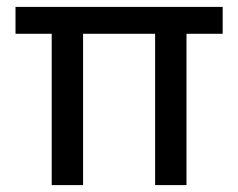

<svg xmlns="http://www.w3.org/2000/svg" viewBox="-20 -537 691 557"><path d="M130 0V-502H221V0ZM430 0V-502H521V0ZM25 -439V-517H626V-439Z"/></svg>

Font: Bricolage Grotesque
Style: Regular
Weight: 400
Designer: Mathieu Triay
Foundry: Atelier Triay
Version: Version 1.001;gftools[0.9.33.dev8+g029e19f]